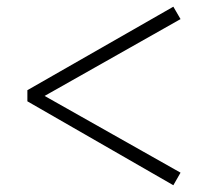

<svg xmlns="http://www.w3.org/2000/svg" viewBox="-20 -644 620 568"><path d="M61 -344.3V-377.2L492.8 -624.2L514.1 -587.5L95.9 -351.1V-369.3L514.1 -133.2L492.8 -96Z"/></svg>

Font: Noto Serif KR ExtraLight
Style: Regular
Weight: 200
Designer: Ryoko NISHIZUKA 西塚涼子 (kana & ideographs); Frank Grießhammer (Latin, Greek & Cyrillic); Wenlong ZHANG 张文龙 (bopomofo); San
Foundry: Adobe
Version: Version 2.002-H1;hotconv 1.1.0;makeotfexe 2.6.0